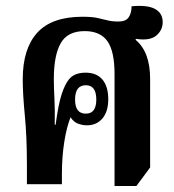

<svg xmlns="http://www.w3.org/2000/svg" viewBox="-20 -616 581 642"><path d="M363 6V-368Q363 -445 339 -478.5Q315 -512 263 -512Q206 -512 183 -471.5Q160 -431 160 -352Q160 -323 162 -286.5Q164 -250 163 -199H166Q175 -267 186 -300.5Q197 -334 210 -350Q228 -373 266 -373Q303 -373 322.5 -350Q342 -327 342 -284Q342 -243 322.5 -220Q303 -197 271 -197Q256 -197 241 -202.5Q226 -208 216 -224Q203 -192 195 -142Q187 -92 187 -33V0H70V-66Q70 -158 63 -230Q56 -302 56 -351Q56 -453 104.5 -506.5Q153 -560 256 -560Q287 -560 305.5 -556Q324 -552 339.5 -548Q355 -544 376 -544Q401 -544 410.5 -558.5Q420 -573 420 -595Q473 -600 498.5 -586Q524 -572 524 -542Q524 -515 502.5 -497Q481 -479 435 -486L433 -483Q482 -443 482 -352V-56L436 6ZM267 -236Q302 -236 302 -283Q302 -331 267 -331Q231 -331 231 -283Q231 -236 267 -236Z"/></svg>

Font: Noto Serif Thai ExtraCondensed
Style: Bold
Weight: 700
Width: 2
Designer: Monotype Design Team
Foundry: Monotype Imaging Inc.
Version: Version 2.002; ttfautohint (v1.8.4.7-5d5b)